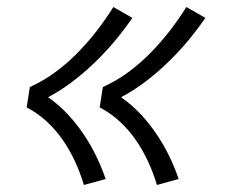

<svg xmlns="http://www.w3.org/2000/svg" viewBox="-20 -617 640 547"><path d="M427 -90Q417 -124 402 -156.5Q387 -189 367 -218Q347 -247 321 -271Q295 -295 264 -311L273 -369Q311 -386 345 -411Q379 -436 408.5 -466Q438 -496 463.5 -529Q489 -562 511 -597L565 -566Q541 -531 514.5 -499.5Q488 -468 458 -439Q428 -410 394.5 -384.5Q361 -359 325 -340Q355 -319 379.5 -293Q404 -267 424.5 -237Q445 -207 461 -174.5Q477 -142 489 -107ZM219 -90Q209 -124 194 -156.5Q179 -189 159 -218Q139 -247 113 -271Q87 -295 56 -311L65 -369Q103 -386 137 -411Q171 -436 200.5 -466Q230 -496 255.5 -529Q281 -562 303 -597L357 -566Q333 -531 306.5 -499.5Q280 -468 250 -439Q220 -410 186.5 -384.5Q153 -359 117 -340Q147 -319 171.5 -293Q196 -267 216.5 -237Q237 -207 253 -174.5Q269 -142 281 -107Z"/></svg>

Font: Iosevka Curly Light Extended
Style: Italic
Weight: 300
Width: 7
Italic angle: -9°
Monospace: yes
Designer: Belleve Invis
Foundry: Belleve Invis
Version: Version 11.1.0; ttfautohint (v1.8.3)